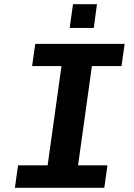

<svg xmlns="http://www.w3.org/2000/svg" viewBox="-20 -895 640 915"><path d="M51 0 66 -107H207L273 -580H133L148 -686H574L559 -580H418L352 -107H492L477 0ZM312 -762 328 -875H442L427 -762Z"/></svg>

Font: Chivo Mono Medium SemiBold
Style: Italic
Weight: 600
Italic angle: -8.05°
Monospace: yes
Version: Version 1.008